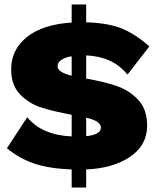

<svg xmlns="http://www.w3.org/2000/svg" viewBox="-20 -760 693 860"><path d="M301 -1Q198 -5 131.5 -28Q65 -51 11 -96L102 -235Q167 -155 301 -149V-246Q219 -261 164.5 -278.5Q110 -296 70 -337Q30 -378 30 -450Q30 -538 101 -594.5Q172 -651 301 -659V-740H366V-660Q469 -657 531 -630Q593 -603 649 -552L551 -426Q516 -468 471 -488.5Q426 -509 366 -512V-408Q446 -394 502 -375Q558 -356 598.5 -313.5Q639 -271 639 -197Q639 -109 562.5 -57.5Q486 -6 366 -1V80H301ZM301 -508Q271 -503 254.5 -491.5Q238 -480 238 -464Q238 -449 253.5 -439Q269 -429 301 -421ZM432 -188Q432 -218 366 -233V-150Q432 -157 432 -188Z"/></svg>

Font: Work Sans Black
Style: Regular
Weight: 900
Designer: Wei Huang
Foundry: Wei Huang
Version: Version 1.500